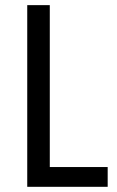

<svg xmlns="http://www.w3.org/2000/svg" viewBox="-20 -720 450 740"><path d="M395 -76.2V0H85V-700.2H171.9V-76.2Z"/></svg>

Font: Moulpali
Style: Regular
Weight: 400
Designer: Danh Hong
Version: Version 8.002; ttfautohint (v1.8.3)